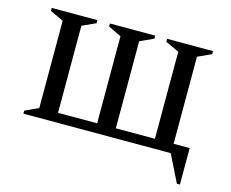

<svg xmlns="http://www.w3.org/2000/svg" viewBox="-99 -700 1179 982"><g transform="rotate(15 491.0 -208.5)"><path d="M302 -560V-544L230 -511V-50H437V-511L368 -544V-560H608V-544L536 -511V-50H743V-511L671 -544V-560H914V-544L842 -511V-50H927V143H911L840 0H60V-16L131 -49V-511L60 -544V-560Z"/></g></svg>

Font: Spectral SC Medium
Style: Regular
Weight: 500
Designer: Jean-Baptiste Levee
Foundry: Production Type
Version: Version 2.001